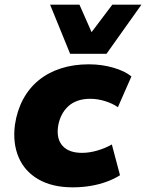

<svg xmlns="http://www.w3.org/2000/svg" viewBox="-20 -793 627 824"><path d="M292 11Q205 11 145.5 -23Q86 -57 60 -118Q34 -179 44 -257Q53 -318 79 -366.5Q105 -415 146 -448.5Q187 -482 241.5 -499.5Q296 -517 361 -517Q417 -517 466.5 -502.5Q516 -488 544 -465L486 -333Q463 -349 431 -359Q399 -369 367 -369Q337 -369 313 -360.5Q289 -352 272 -336Q255 -320 244 -298Q233 -276 229 -249Q222 -196 249 -166.5Q276 -137 332 -137Q364 -137 398 -147Q432 -157 460 -173L495 -41Q472 -26 440 -14Q408 -2 370.5 4.5Q333 11 292 11ZM281 -562 195 -773H321L373 -655L462 -773H587L437 -562Z"/></svg>

Font: Nunito Sans 7pt Black
Style: Italic
Weight: 900
Italic angle: -9°
Version: Version 3.101;gftools[0.9.27]